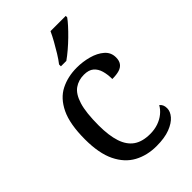

<svg xmlns="http://www.w3.org/2000/svg" viewBox="-231 -855 953 953"><g transform="rotate(-45 246.0 -378.0)"><path d="M283 10Q217 10 165.5 -18Q114 -46 84.5 -106.5Q55 -167 55 -265Q55 -372 84.5 -433.5Q114 -495 164.5 -520.5Q215 -546 278 -546Q320 -546 360 -535Q400 -524 426 -501.5Q452 -479 452 -444Q452 -421 442 -407Q432 -393 412.5 -387Q393 -381 363 -381Q363 -413 355.5 -439Q348 -465 330 -480.5Q312 -496 278 -496Q240 -496 211.5 -476Q183 -456 167.5 -406Q152 -356 152 -266Q152 -195 167.5 -148Q183 -101 216 -78Q249 -55 303 -55Q334 -55 360 -64Q386 -73 405.5 -89Q425 -105 436 -125Q444 -119 448.5 -109.5Q453 -100 453 -86Q453 -63 434 -41Q415 -19 377.5 -4.5Q340 10 283 10ZM227 -619Q242 -638 258 -664Q274 -690 289 -717Q304 -744 314 -766H421V-756Q412 -743 394 -723Q376 -703 353.5 -681Q331 -659 308 -639.5Q285 -620 265 -606H227Z"/></g></svg>

Font: Noto Serif Hebrew
Style: Regular
Weight: 400
Designer: Monotype Design Team
Foundry: Monotype Imaging Inc.
Version: Version 2.003